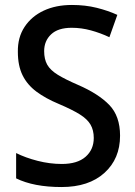

<svg xmlns="http://www.w3.org/2000/svg" viewBox="-20 -744 545 774"><path d="M464 -197Q464 -104 401 -47Q338 10 228 10Q116 10 45 -25V-127Q83 -108 132 -95.5Q181 -83 229 -83Q292 -83 325 -112Q358 -141 358 -188Q358 -219 345 -241.5Q332 -264 301.5 -283Q271 -302 217 -325Q164 -347 127 -374.5Q90 -402 71 -440.5Q52 -479 52 -535Q51 -593 79 -635.5Q107 -678 156 -701Q205 -724 270 -724Q324 -724 370 -712.5Q416 -701 453 -684L421 -594Q385 -611 346.5 -621.5Q308 -632 269 -632Q214 -632 186 -605.5Q158 -579 158 -538Q158 -505 170.5 -483Q183 -461 213 -442.5Q243 -424 294 -402Q377 -366 420.5 -321Q464 -276 464 -197Z"/></svg>

Font: Noto Sans Georgian SemiCondensed Medium
Style: Regular
Weight: 500
Width: 4
Designer: Monotype Design Team, Akaki Razmadze
Foundry: Google LLC
Version: Version 2.005; ttfautohint (v1.8.4.7-5d5b)